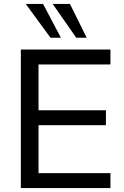

<svg xmlns="http://www.w3.org/2000/svg" viewBox="-20 -957 630 977"><path d="M86 0V-705H542V-629H176V-396H519V-320H176V-76H542V0ZM368 -765 248 -937H336L421 -765ZM237 -765 111 -937H199L290 -765Z"/></svg>

Font: Mulish ExtraLight Medium
Style: Regular
Weight: 500
Version: Version 3.603